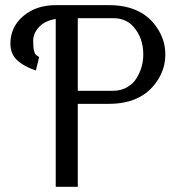

<svg xmlns="http://www.w3.org/2000/svg" viewBox="-20 -720 682 740"><path d="M279.8 -649.9V-370.1H415Q445.3 -370.1 469 -383.3Q492.7 -396.5 505.9 -418Q532.2 -460.4 532.2 -509.8Q532.2 -575.2 493.2 -618.2Q464.4 -649.9 416.5 -649.9H415ZM279.8 -319.8V0H194.8V-647Q152.3 -640.1 130.1 -615.5Q107.9 -590.8 107.9 -563.2Q107.9 -535.6 111.3 -523.7Q114.7 -511.7 118.4 -508.5Q122.1 -505.4 130.9 -500L118.2 -448.2Q47.9 -473.1 29.3 -509.8Q20.5 -527.8 20 -550.8Q20 -616.2 69.8 -658.2Q119.6 -700.2 194.8 -700.2H399.9Q528.3 -700.2 586.4 -611.3Q617.2 -564.5 617.2 -509.8Q617.2 -455.1 585.9 -408.2Q527.3 -319.8 399.9 -319.8Z"/></svg>

Font: Pfennig
Style: Medium
Weight: 500
Version: Version 20120410 ; ttfautohint (v0.8)